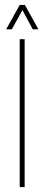

<svg xmlns="http://www.w3.org/2000/svg" viewBox="-20 -759 180 779"><path d="M60 0V-600H80V0ZM5 -640 60 -739H81L136 -640H113L71 -718L28 -640Z"/></svg>

Font: Big Shoulders Stencil Display Thin
Style: Regular
Weight: 100
Designer: Patric King
Foundry: XO Type Co
Version: Version 1.000